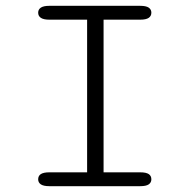

<svg xmlns="http://www.w3.org/2000/svg" viewBox="-20 -639 659 659"><path d="M149 0Q129.5 0 120.2 -6.2Q111 -12.5 111 -23.5Q111 -35.5 120.2 -41.5Q129.5 -47.5 149 -47.5H279V-571.5H149Q129.5 -571.5 120.2 -577.8Q111 -584 111 -595.5Q111 -606.5 120.2 -612.8Q129.5 -619 149 -619H461.5Q481.5 -619 490.5 -612.8Q499.5 -606.5 499.5 -595.5Q499.5 -584 490.5 -577.8Q481.5 -571.5 461.5 -571.5H335.5V-47.5H461.5Q481.5 -47.5 490.5 -41.5Q499.5 -35.5 499.5 -23.5Q499.5 -12.5 490.5 -6.2Q481.5 0 461.5 0Z"/></svg>

Font: Sono ExtraLight Monospace Light
Style: Regular
Weight: 300
Version: Version 2.112